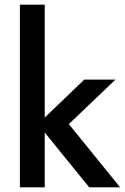

<svg xmlns="http://www.w3.org/2000/svg" viewBox="-20 -800 535 820"><path d="M65 -780V0H171V-234L361 0H493L274 -270L473 -460H340L171 -298V-780Z"/></svg>

Font: Jost Medium
Style: Regular
Weight: 500
Version: Version 3.710